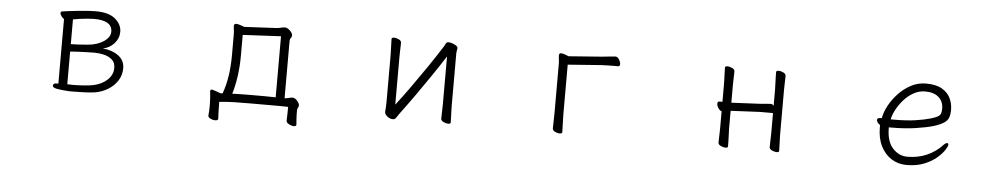

<svg xmlns="http://www.w3.org/2000/svg" viewBox="-36 -766 6072 1159"><g transform="rotate(5 3000.0 -186.5)"><path d="M388 13Q339 10 313.5 5Q288 0 288 -12Q288 -27 309 -27H320V-418Q312 -423 304 -433.5Q296 -444 296 -453Q296 -462 304 -463Q315 -465 340 -468Q365 -471 396 -474.5Q427 -478 456.5 -480Q486 -482 506 -482Q587 -482 626 -448.5Q665 -415 665 -371Q665 -331 637.5 -300.5Q610 -270 569 -262Q626 -257 664 -229Q702 -201 702 -153Q702 -111 680 -77.5Q658 -44 622.5 -22.5Q587 -1 546 6Q519 10 482.5 11.5Q446 13 416 13ZM374 -271Q392 -271 418 -272.5Q444 -274 468 -276Q492 -278 502 -280Q529 -285 554 -297Q579 -309 595 -327Q611 -345 611 -367Q611 -435 501 -435Q488 -435 463 -433Q438 -431 413.5 -427.5Q389 -424 374 -421ZM513 -232Q496 -232 470.5 -231Q445 -230 419 -229Q393 -228 374 -226V-28Q381 -28 389 -27.5Q397 -27 406 -27Q437 -27 473.5 -29.5Q510 -32 533 -37Q583 -48 615.5 -78.5Q648 -109 648 -151Q648 -184 627 -201.5Q606 -219 577 -225.5Q548 -232 524 -232Z M1773 96Q1773 100 1768.5 102.5Q1764 105 1759 105Q1746 105 1729 96.5Q1712 88 1712 75V74Q1713 57 1713.5 35.5Q1714 14 1714 -8Q1696 -9 1669 -9Q1642 -9 1612 -9H1493Q1440 -9 1390.5 -8Q1341 -7 1297 -2Q1297 34 1298 58.5Q1299 83 1300 100Q1300 111 1281 111Q1268 111 1253.5 104Q1239 97 1239 86V85Q1241 68 1241.5 54.5Q1242 41 1242 22Q1242 -2 1240.5 -20.5Q1239 -39 1237 -59V-62Q1237 -72 1247 -72Q1250 -72 1252 -71Q1263 -68 1275 -63.5Q1287 -59 1301 -54L1313 -55Q1332 -108 1340.5 -166Q1349 -224 1349 -291V-386Q1349 -402 1349 -416.5Q1349 -431 1347 -443Q1346 -451 1345.5 -456.5Q1345 -462 1345 -466Q1345 -480 1357 -480Q1366 -480 1378 -476.5Q1390 -473 1399 -469.5Q1408 -466 1408 -466L1601 -476Q1617 -477 1629 -480.5Q1641 -484 1654 -484Q1664 -484 1674.5 -476.5Q1685 -469 1692.5 -459Q1700 -449 1700 -442Q1700 -430 1694 -423.5Q1688 -417 1688 -406V-58Q1702 -59 1714.5 -62.5Q1727 -66 1735 -66Q1751 -66 1764.5 -50Q1778 -34 1778 -23Q1778 -16 1773.5 -8.5Q1769 -1 1769 9Q1769 41 1770.5 60Q1772 79 1773 95ZM1634 -429 1403 -417V-292Q1403 -226 1394.5 -166.5Q1386 -107 1371 -58Q1399 -59 1431 -59.5Q1463 -60 1492 -60Q1528 -60 1565.5 -60Q1603 -60 1634 -59Z M2643 -395Q2610 -343 2566 -278Q2522 -213 2475.5 -147.5Q2429 -82 2387 -26Q2378 -14 2370.5 -1.5Q2363 11 2351 11Q2332 11 2316 -2Q2300 -15 2300 -29V-31Q2301 -40 2302 -57Q2303 -74 2303 -86V-364Q2303 -374 2302.5 -395Q2302 -416 2301 -438Q2300 -460 2300 -471Q2300 -480 2315 -480Q2329 -480 2344 -472.5Q2359 -465 2359 -453Q2359 -445 2358.5 -428.5Q2358 -412 2357.5 -394Q2357 -376 2357 -364V-78Q2396 -128 2441 -191Q2486 -254 2532.5 -322Q2579 -390 2620 -455Q2625 -463 2629 -472Q2633 -481 2646 -481Q2655 -481 2668 -476.5Q2681 -472 2691 -465.5Q2701 -459 2701 -452Q2701 -442 2699 -435.5Q2697 -429 2697 -415V-106Q2697 -100 2697.5 -79Q2698 -58 2699 -35Q2700 -12 2700 0Q2700 9 2685 9Q2672 9 2656.5 1.5Q2641 -6 2641 -18Q2641 -26 2641.5 -44.5Q2642 -63 2642.5 -81Q2643 -99 2643 -106Z M3319 -380Q3319 -396 3319 -410.5Q3319 -425 3317 -437Q3316 -445 3315.5 -450.5Q3315 -456 3315 -460Q3315 -474 3327 -474Q3339 -474 3356.5 -467Q3374 -460 3374 -460L3573 -475Q3596 -477 3621.5 -480Q3647 -483 3656 -483Q3669 -483 3678.5 -467.5Q3688 -452 3688 -440Q3688 -426 3677 -426Q3671 -426 3653.5 -426Q3636 -426 3614.5 -425.5Q3593 -425 3574 -424L3373 -409V-107Q3373 -76 3374.5 -47Q3376 -18 3376 -1Q3376 9 3360 9Q3347 9 3332 1.5Q3317 -6 3317 -19Q3317 -31 3318 -56.5Q3319 -82 3319 -108Z M4633 -226H4554L4392 -218Q4388 -218 4384.5 -217.5Q4381 -217 4377 -217V-108Q4377 -102 4378 -81Q4379 -60 4379.5 -37Q4380 -14 4380 -2Q4380 7 4365 7Q4352 7 4336.5 -0.5Q4321 -8 4321 -20Q4321 -28 4321.5 -46.5Q4322 -65 4322.5 -83Q4323 -101 4323 -108V-210Q4312 -212 4302.5 -226.5Q4293 -241 4293 -253Q4293 -267 4305 -267H4323V-367Q4323 -377 4322.5 -398Q4322 -419 4321 -441Q4320 -463 4320 -474Q4320 -483 4335 -483Q4349 -483 4364 -475.5Q4379 -468 4379 -456Q4379 -448 4378.5 -431.5Q4378 -415 4377.5 -397Q4377 -379 4377 -367V-266Q4381 -267 4384.5 -267Q4388 -267 4391 -267L4553 -275Q4568 -276 4586.5 -278Q4605 -280 4615 -280Q4625 -280 4633 -270V-367Q4633 -377 4632 -398Q4631 -419 4630.5 -441Q4630 -463 4630 -474Q4630 -483 4645 -483Q4659 -483 4674 -475.5Q4689 -468 4689 -456Q4689 -448 4688.5 -431.5Q4688 -415 4687.5 -397Q4687 -379 4687 -367V-108Q4687 -102 4687.5 -81Q4688 -60 4689 -37Q4690 -14 4690 -2Q4690 7 4675 7Q4662 7 4646.5 -0.5Q4631 -8 4631 -20Q4631 -28 4631.5 -46.5Q4632 -65 4632.5 -83Q4633 -101 4633 -108Z M5337 -201V-198Q5337 -116 5374.5 -75Q5412 -34 5463 -34Q5528 -34 5581.5 -57.5Q5635 -81 5675 -124Q5687 -137 5696 -137Q5704 -137 5704 -127Q5704 -118 5689 -95Q5674 -72 5644.5 -46.5Q5615 -21 5569.5 -2.5Q5524 16 5463 16Q5412 16 5371.5 -9.5Q5331 -35 5307 -82.5Q5283 -130 5283 -195V-210Q5262 -224 5262 -240Q5262 -252 5279 -252Q5281 -252 5285.5 -252.5Q5290 -253 5290 -253Q5296 -289 5317.5 -329Q5339 -369 5372 -404Q5405 -439 5447 -461.5Q5489 -484 5538 -484Q5599 -484 5635 -463Q5671 -442 5686.5 -409Q5702 -376 5702 -340Q5702 -311 5695 -292Q5688 -273 5667.5 -259.5Q5647 -246 5607 -233Q5562 -220 5497 -210.5Q5432 -201 5349 -201ZM5365 -250Q5441 -250 5494.5 -258Q5548 -266 5582 -276Q5613 -285 5626.5 -293Q5640 -301 5644 -312Q5648 -323 5648 -341Q5648 -385 5619 -410.5Q5590 -436 5537 -436Q5500 -436 5467 -417.5Q5434 -399 5408.5 -370Q5383 -341 5366 -309Q5349 -277 5344 -250Z"/></g></svg>

Font: Moon Stars Kai HW Light
Style: Regular
Weight: 300
Designer: GuiWonder
Version: Version 1.101